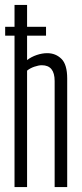

<svg xmlns="http://www.w3.org/2000/svg" viewBox="-20 -760 332 780"><path d="M39 0V-615H1V-651H39V-740H90V-651H167V-615H90V-516Q107 -529 129 -536.5Q151 -544 172 -544Q206 -544 229.5 -521Q253 -498 253 -441V0H202V-431Q202 -495 150 -495Q137 -495 119.5 -489Q102 -483 90 -473V0Z"/></svg>

Font: Georama Extra Condensed Light
Style: Regular
Weight: 300
Width: 2
Designer: Jean-Baptiste Levee
Foundry: Production Type
Version: Version 1.000